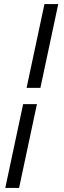

<svg xmlns="http://www.w3.org/2000/svg" viewBox="-20 -720 314 946"><path d="M179 -287H111L199 -700H267ZM6 206 94 -207H162L74 206Z"/></svg>

Font: Red Hat Display
Style: Italic
Weight: 400
Italic angle: -12°
Designer: Pentagram / MCKL
Foundry: Pentagram / MCKL
Version: Version 1.003; Red Hat Display Italic